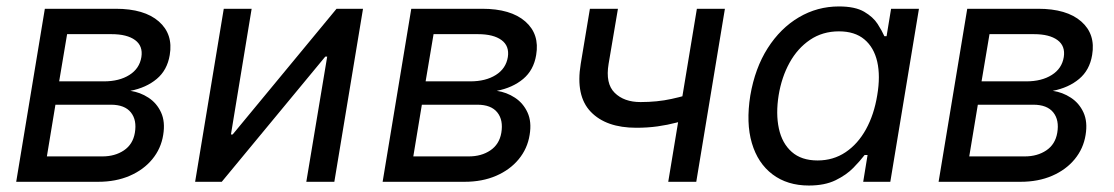

<svg xmlns="http://www.w3.org/2000/svg" viewBox="-20 -570 3493 602"><path d="M30.8 0 120.6 -542.5H342.8Q432.6 -542.5 478 -502.7Q523.4 -462.9 512.2 -397.5Q504.4 -350.1 471.4 -322.5Q438.5 -294.9 388.7 -285.2Q419.4 -280.8 445.6 -263.7Q471.7 -246.6 485.1 -217.3Q498.5 -188 491.7 -147Q484.9 -104 457.5 -70.8Q430.2 -37.6 386.7 -18.8Q343.3 0 287.6 0ZM127 -79.6H300.8Q340.3 -79.6 368.4 -98.4Q396.5 -117.2 402.8 -153.3Q409.7 -193.4 390.4 -217.5Q371.1 -241.7 327.6 -241.7H153.8ZM165.5 -314.9H305.7Q354 -314.9 385.7 -335Q417.5 -355 423.3 -391.1Q428.7 -425.8 403.6 -444.3Q378.4 -462.9 329.6 -462.9H190.4Z M1028.3 0H940.4L1005.9 -392.6H1000L675.3 0H591.8L681.6 -542.5H769L704.1 -148.4H709.5L1035.2 -542.5H1118.2Z M1179.7 0 1269.5 -542.5H1491.7Q1581.5 -542.5 1627 -502.7Q1672.4 -462.9 1661.1 -397.5Q1653.3 -350.1 1620.4 -322.5Q1587.4 -294.9 1537.6 -285.2Q1568.4 -280.8 1594.5 -263.7Q1620.6 -246.6 1634 -217.3Q1647.5 -188 1640.6 -147Q1633.8 -104 1606.4 -70.8Q1579.1 -37.6 1535.6 -18.8Q1492.2 0 1436.5 0ZM1275.9 -79.6H1449.7Q1489.3 -79.6 1517.3 -98.4Q1545.4 -117.2 1551.8 -153.3Q1558.6 -193.4 1539.3 -217.5Q1520 -241.7 1476.6 -241.7H1302.7ZM1314.5 -314.9H1454.6Q1502.9 -314.9 1534.7 -335Q1566.4 -355 1572.3 -391.1Q1577.6 -425.8 1552.5 -444.3Q1527.3 -462.9 1478.5 -462.9H1339.4Z M1975.1 -169.4Q1880.4 -169.4 1832.3 -219.5Q1784.2 -269.5 1800.8 -369.6L1829.6 -542.5H1917.5L1888.2 -369.6Q1877.9 -308.1 1907.2 -279.1Q1936.5 -250 1988.3 -250Q2041 -250 2085.4 -259.8Q2129.9 -269.5 2175.8 -284.7L2162.1 -204.1Q2132.3 -193.8 2102.8 -186Q2073.2 -178.2 2042 -173.8Q2010.7 -169.4 1975.1 -169.4ZM2075.2 0 2165 -542.5H2252.9L2163.1 0Z M2516.1 11.7Q2448.7 11.7 2402.3 -23.2Q2356 -58.1 2337.4 -121.3Q2318.8 -184.6 2332.5 -270.5Q2347.2 -356.4 2387 -418.9Q2426.8 -481.4 2484.6 -515.6Q2542.5 -549.8 2610.4 -549.8Q2661.1 -549.8 2689.5 -533.2Q2717.8 -516.6 2731.7 -494.9Q2745.6 -473.1 2752.9 -456.5H2759.8L2773.9 -542.5H2861.3L2771.5 0H2686.5L2700.2 -84H2690.9Q2677.2 -65.9 2655.5 -43.7Q2633.8 -21.5 2599.9 -4.9Q2565.9 11.7 2516.1 11.7ZM2543.5 -66.9Q2592.8 -66.9 2631.3 -92.8Q2669.9 -118.7 2695.3 -164.8Q2720.7 -210.9 2730.5 -271.5Q2740.7 -331.5 2730.5 -376.5Q2720.2 -421.4 2690.2 -446.5Q2660.2 -471.7 2610.4 -471.7Q2559.1 -471.7 2519.8 -445.1Q2480.5 -418.5 2455.6 -373.3Q2430.7 -328.1 2421.4 -271.5Q2412.1 -213.4 2422.1 -167Q2432.1 -120.6 2462.4 -93.8Q2492.7 -66.9 2543.5 -66.9Z M2922.9 0 3012.7 -542.5H3234.9Q3324.7 -542.5 3370.1 -502.7Q3415.5 -462.9 3404.3 -397.5Q3396.5 -350.1 3363.5 -322.5Q3330.6 -294.9 3280.8 -285.2Q3311.5 -280.8 3337.6 -263.7Q3363.8 -246.6 3377.2 -217.3Q3390.6 -188 3383.8 -147Q3377 -104 3349.6 -70.8Q3322.3 -37.6 3278.8 -18.8Q3235.4 0 3179.7 0ZM3019 -79.6H3192.9Q3232.4 -79.6 3260.5 -98.4Q3288.6 -117.2 3294.9 -153.3Q3301.8 -193.4 3282.5 -217.5Q3263.2 -241.7 3219.7 -241.7H3045.9ZM3057.6 -314.9H3197.8Q3246.1 -314.9 3277.8 -335Q3309.6 -355 3315.4 -391.1Q3320.8 -425.8 3295.7 -444.3Q3270.5 -462.9 3221.7 -462.9H3082.5Z"/></svg>

Font: Inter 16pt
Style: Italic
Weight: 400
Italic angle: -9.3988°
Version: Version 4.001;git-66647c0bb